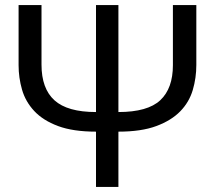

<svg xmlns="http://www.w3.org/2000/svg" viewBox="-20 -734 844 754"><path d="M53 -478V-714H143V-480Q143 -386 194 -340Q245 -294 357 -294V-714H445V-294Q560 -294 609.5 -340.5Q659 -387 659 -478V-714H751V-479Q751 -428 737 -380.5Q723 -333 688 -297Q653 -261 594 -239Q535 -217 445 -217V0H357V-217Q267 -217 208 -239Q149 -261 114.5 -298Q80 -335 66.5 -382Q53 -429 53 -478Z"/></svg>

Font: BC Sans
Style: Regular
Weight: 400
Designer: Monotype Design Team
Province of B.C.
Foundry: Monotype Imaging Inc.
Version: Version 2.000;GOOG;noto-source:20170915:90ef993387c0